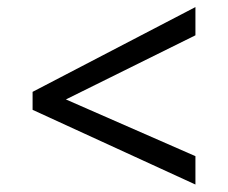

<svg xmlns="http://www.w3.org/2000/svg" viewBox="-20 -588 632 532"><path d="M521.5 -76.7 70.3 -283.7V-333.5L521.5 -568.4V-490.2L162.6 -312.5L521.5 -155.3Z"/></svg>

Font: Noto Sans Bengali
Style: Regular
Weight: 400
Designer: Monotype Design team
Foundry: Monotype Imaging Inc.
Version: Version 1.00